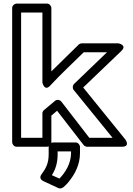

<svg xmlns="http://www.w3.org/2000/svg" viewBox="-20 -795 745 1073"><path d="M287 -231 226 -180C220 -175 217 -168 217 -161V-25H98V-725H217V-334C217 -334 228 -281 261 -317C320 -381 385 -441 448 -503H578L394 -326C385 -317 384 -302 392 -292L609 -25H479L323 -227C315 -237 299 -241 287 -231ZM299 -176 447 15C451 20 459 25 467 25H661C711 25 680 -16 680 -16L445 -306L658 -510C693 -544 641 -553 641 -553H438C433 -553 425 -551 420 -546C370 -496 318 -447 267 -396V-750C267 -761 257 -775 242 -775H73C62 -775 48 -765 48 -750V0C48 11 58 25 73 25H242C253 25 267 15 267 0V-149ZM312 203 270 184C290 152 302 116 302 68V51H377V61C377 118 345 170 312 203ZM212 179C195 202 216 214 222 217L306 256C315 260 326 258 333 252C347 241 359 228 370 213C399 176 427 124 427 61V26C427 15 417 1 402 1H277C266 1 252 11 252 26V68C252 118 236 147 212 179Z"/></svg>

Font: Asimov
Style: XWidOu
Weight: 500
Designer: Google
Version: Version 2.000980; 2014